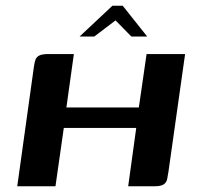

<svg xmlns="http://www.w3.org/2000/svg" viewBox="-20 -648 694 668"><path d="M40 0 98 -416Q100 -431 103.5 -440.5Q107 -450 117 -455Q127 -460 150 -460H237L211 -274H463L490 -460H624L566 -50Q564 -36 561.5 -24.5Q559 -13 549.5 -6.5Q540 0 518 0H426L454 -203H202L173 0ZM257 -521 371 -628H407L492 -521H437L382 -577L308 -521Z"/></svg>

Font: Genos Thin SemiBold
Style: Italic
Weight: 600
Italic angle: -8°
Version: Version 1.010